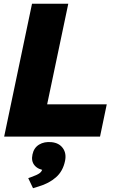

<svg xmlns="http://www.w3.org/2000/svg" viewBox="-20 -723 617 1016"><path d="M2 0 149.4 -703.1H341.3L229.5 -170.9H544.9L509.3 0ZM154.8 272.9 129.4 219.7 143.1 214.8Q176.3 203.1 189.2 193.6Q202.1 184.1 205.1 168.9L207 160.2L220.7 178.7Q182.1 174.8 163.1 152.3Q144 129.9 151.9 94.2Q159.2 59.1 186.8 42.2Q214.4 25.4 252.9 29.3Q292.5 33.2 312.5 60.8Q332.5 88.4 324.2 128.4Q313 183.1 276.1 215.3Q239.3 247.6 184.6 263.7Z"/></svg>

Font: Schibsted Grotesk Black
Style: Italic
Weight: 900
Italic angle: -12°
Designer: Bakken & Baeck AS, Henrik Kongsvoll
Foundry: Schibsted ASA
Version: Version 1.100;gftools[0.9.25]